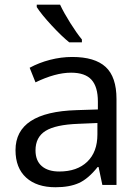

<svg xmlns="http://www.w3.org/2000/svg" viewBox="-20 -786 596 816"><path d="M415 0 398.9 -76.2H395Q355 -25.9 315.2 -8.1Q275.4 9.8 215.8 9.8Q136.2 9.8 91.1 -31.2Q45.9 -72.3 45.9 -147.9Q45.9 -310.1 305.2 -317.9L396 -320.8V-354Q396 -417 368.9 -447Q341.8 -477.1 282.2 -477.1Q215.3 -477.1 130.9 -436L106 -498Q145.5 -519.5 192.6 -531.7Q239.7 -543.9 287.1 -543.9Q382.8 -543.9 429 -501.5Q475.1 -459 475.1 -365.2V0ZM231.9 -57.1Q307.6 -57.1 350.8 -98.6Q394 -140.1 394 -214.8V-263.2L313 -259.8Q216.3 -256.3 173.6 -229.7Q130.9 -203.1 130.9 -147Q130.9 -103 157.5 -80.1Q184.1 -57.1 231.9 -57.1ZM328.1 -606H274.4Q242.7 -631.3 199.2 -678.2Q155.8 -725.1 136.2 -755.9V-766.1H235.4Q251 -732.4 278.8 -688.2Q306.6 -644 328.1 -618.2Z"/></svg>

Font: f06896923
Style: Regular
Weight: 400
Foundry: Ascender Corporation
Version: Version 1.10